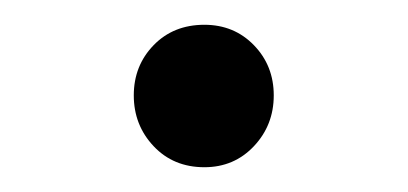

<svg xmlns="http://www.w3.org/2000/svg" viewBox="-20 -125 329 155"><path d="M145 10Q120 10 104 -7Q88 -24 88 -48Q88 -72 104 -88.5Q120 -105 145 -105Q169 -105 185 -88.5Q201 -72 201 -48Q201 -24 185 -7Q169 10 145 10Z"/></svg>

Font: Outfit-Light
Style: Regular
Weight: 300
Designer: Rodrigo Fuenzalida
Foundry: fragTYPE
Version: Version 1.000